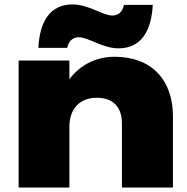

<svg xmlns="http://www.w3.org/2000/svg" viewBox="-20 -846 845 866"><path d="M497 -590C417 -590 344 -556 293 -489V-573H64V0H293V-274C293 -356 340 -405 417 -405C489 -405 530 -364 530 -289V0H760V-322C760 -485 664 -590 497 -590ZM283 -630C289 -660 308 -678 335 -678C379 -678 442 -628 515 -628C615 -628 663 -704 669 -824H539C533 -793 514 -776 487 -776C443 -776 380 -826 307 -826C207 -826 159 -751 153 -630Z"/></svg>

Font: Bounded ExtBd
Style: Regular
Weight: 800
Designer: Vlad Churkin
Version: Version 3.0